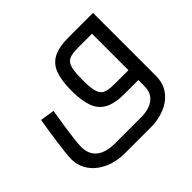

<svg xmlns="http://www.w3.org/2000/svg" viewBox="-173 -721 1207 1207"><g transform="rotate(-45 430.5 -117.0)"><path d="M303 266Q230 266 170 239Q110 212 75 164Q40 116 40 53Q40 32 44 -4.5Q48 -41 54 -84.5Q60 -128 67 -173Q74 -218 80 -255L175.9 -240.2Q164.5 -172.5 156.1 -116.5Q147.8 -60.5 143.1 -19.9Q138.4 20.7 138.4 43.6Q138.4 88.7 158.5 118.8Q178.6 149 215.6 163.5Q252.7 178 303 178H535Q608.5 178 649.2 146.2Q689.9 114.4 689.9 58V-454.9L741.9 -412H568.1Q529.2 -412 504.6 -406.2Q480 -400.4 466.5 -383.8Q453.1 -367.1 447.6 -334.9Q442.2 -302.6 442.2 -250Q442.2 -197.4 447.6 -165.1Q453.1 -132.9 466.5 -116.2Q480 -99.6 504.6 -93.8Q529.2 -88 568.1 -88H689.9V0H568.1Q481.1 0 432.6 -26.5Q384.1 -53 364.6 -108.5Q345.1 -164 345.1 -250Q345.1 -336 364.6 -391.5Q384.1 -447 432.6 -473.5Q481.1 -500 568.1 -500H787V58Q787 127 751.5 173.5Q716 220 658.5 243Q601 266 535 266Z"/></g></svg>

Font: TitilliumWeb ExtraLight
Style: Regular
Weight: 400
Designer: Mohamed Gaber, Accademia di Belle Arti di Urbino and others
Foundry: Kief Type Foundry, Accademia di Belle Arti di Urbino and others
Version: Version 3.000; ttfautohint (v1.8.2)